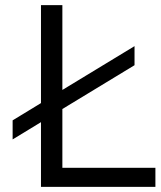

<svg xmlns="http://www.w3.org/2000/svg" viewBox="-20 -725 623 745"><path d="M139 0V-251L29 -184V-258L139 -325V-705H222V-376L502 -546V-472L222 -302V-74H583V0Z"/></svg>

Font: Metropolitano
Style: Regular
Weight: 400
Designer: Fonts by Alex Slobzheninov & Chris M. Simpson / Changes by Cristiano Sobral
Foundry: Fonts by Alex Slobzheninov & Chris M. Simpson / Changes by Cristiano Sobral
Version: Version 1.00;August 30, 2020;FontCreator 13.0.0.2681 64-bit